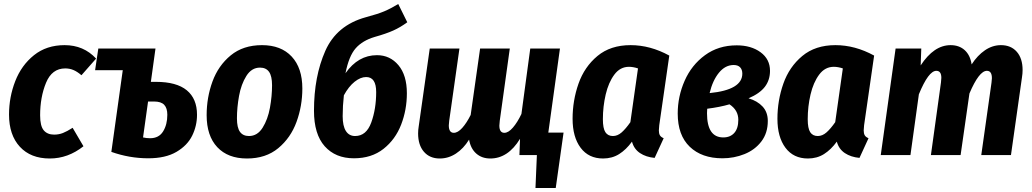

<svg xmlns="http://www.w3.org/2000/svg" viewBox="-20 -773 5145 957"><path d="M459 -481 386 -398Q365 -416 346 -424Q327 -432 305 -432Q239 -432 209.5 -360.5Q180 -289 180 -198Q180 -145 198 -123.5Q216 -102 250 -102Q273 -102 293.5 -110Q314 -118 342 -136L396 -44Q319 17 228 17Q133 17 79 -41.5Q25 -100 25 -202Q25 -289 56 -368.5Q87 -448 149.5 -498Q212 -548 302 -548Q397 -548 459 -481Z M962 -201Q962 -146 938 -97Q914 -48 859.5 -16Q805 16 719 16Q625 16 535 -16L592 -424L591 -423H454L470 -531H755L732 -365H757Q860 -365 911 -323Q962 -281 962 -201ZM814 -201Q814 -234 798.5 -250.5Q783 -267 748 -267H718L693 -88Q710 -84 728 -84Q772 -84 793 -118Q814 -152 814 -201Z M1010 -199Q1010 -287 1039 -366.5Q1068 -446 1130 -497Q1192 -548 1286 -548Q1381 -548 1434 -491Q1487 -434 1487 -332Q1487 -245 1458 -165.5Q1429 -86 1367 -34.5Q1305 17 1211 17Q1116 17 1063 -39.5Q1010 -96 1010 -199ZM1336 -348Q1336 -394 1321 -415Q1306 -436 1276 -436Q1234 -436 1208 -394.5Q1182 -353 1171.5 -295Q1161 -237 1161 -183Q1161 -137 1176 -116Q1191 -95 1221 -95Q1263 -95 1289 -136.5Q1315 -178 1325.5 -236Q1336 -294 1336 -348Z M2008 -308Q2008 -226 1979.5 -152Q1951 -78 1891.5 -31Q1832 16 1744 16Q1652 16 1598.5 -44Q1545 -104 1545 -221Q1545 -392 1601.5 -519.5Q1658 -647 1803 -687Q1863 -703 1895 -716.5Q1927 -730 1965 -753L2010 -662Q1976 -637 1940.5 -621Q1905 -605 1848 -589Q1787 -571 1753 -532.5Q1719 -494 1702 -408Q1765 -498 1859 -498Q1924 -498 1966 -448Q2008 -398 2008 -308ZM1855 -314Q1855 -389 1805 -389Q1777 -389 1747.5 -365.5Q1718 -342 1694 -298Q1688 -245 1688 -194Q1688 -145 1704 -120Q1720 -95 1750 -95Q1806 -95 1830.5 -162.5Q1855 -230 1855 -314Z M2789 -112 2750 164H2649L2656 0H2569L2572 -81Q2512 17 2424 17Q2382 17 2354 -7.5Q2326 -32 2318 -77Q2290 -32 2252.5 -7.5Q2215 17 2172 17Q2122 17 2093 -16.5Q2064 -50 2064 -108Q2064 -125 2067 -143L2122 -531H2270L2219 -171Q2217 -153 2217 -148Q2217 -111 2242 -111Q2262 -111 2284 -135.5Q2306 -160 2326 -200L2373 -531H2521L2471 -171Q2469 -153 2469 -147Q2469 -111 2494 -111Q2514 -111 2536.5 -137Q2559 -163 2579 -205L2623 -531H2771L2713 -112Z M3316 -496 3266 -149Q3264 -129 3264 -123Q3264 -108 3269 -99Q3274 -90 3288 -84L3243 14Q3200 10 3170 -10Q3140 -30 3130 -67Q3101 -27 3066 -5Q3031 17 2986 17Q2914 17 2874 -36.5Q2834 -90 2834 -181Q2834 -272 2863.5 -356Q2893 -440 2958 -494Q3023 -548 3123 -548Q3221 -548 3316 -496ZM2985 -179Q2985 -133 2997.5 -114Q3010 -95 3035 -95Q3058 -95 3078.5 -113Q3099 -131 3122 -164L3160 -432Q3136 -440 3115 -440Q3071 -440 3042 -401Q3013 -362 2999 -302Q2985 -242 2985 -179Z M3818 -420Q3818 -374 3792.5 -340.5Q3767 -307 3711 -283Q3755 -270 3781 -242Q3807 -214 3807 -170Q3807 -110 3775 -68Q3743 -26 3691 -5Q3639 16 3581 16Q3478 16 3418 -41.5Q3358 -99 3358 -207Q3358 -292 3392.5 -370.5Q3427 -449 3494 -498Q3561 -547 3652 -547Q3724 -547 3771 -512.5Q3818 -478 3818 -420ZM3517 -309Q3680 -325 3680 -406Q3680 -426 3669 -437.5Q3658 -449 3637 -449Q3595 -449 3563.5 -410.5Q3532 -372 3517 -309ZM3505 -231 3504 -209Q3504 -88 3585 -88Q3620 -88 3640 -110.5Q3660 -133 3660 -176Q3660 -224 3616 -253Q3568 -239 3505 -231Z M4337 -496 4287 -149Q4285 -129 4285 -123Q4285 -108 4290 -99Q4295 -90 4309 -84L4264 14Q4221 10 4191 -10Q4161 -30 4151 -67Q4122 -27 4087 -5Q4052 17 4007 17Q3935 17 3895 -36.5Q3855 -90 3855 -181Q3855 -272 3884.5 -356Q3914 -440 3979 -494Q4044 -548 4144 -548Q4242 -548 4337 -496ZM4006 -179Q4006 -133 4018.5 -114Q4031 -95 4056 -95Q4079 -95 4099.5 -113Q4120 -131 4143 -164L4181 -432Q4157 -440 4136 -440Q4092 -440 4063 -401Q4034 -362 4020 -302Q4006 -242 4006 -179Z M5077 -424Q5077 -406 5074 -388L5019 0H4871L4922 -361Q4924 -379 4924 -383Q4924 -420 4899 -420Q4860 -420 4812 -307L4768 0H4620L4670 -361Q4672 -379 4672 -385Q4672 -420 4647 -420Q4608 -420 4560 -303L4518 0H4370L4444 -531H4572L4569 -447Q4635 -548 4718 -548Q4761 -548 4788.5 -523Q4816 -498 4823 -452Q4852 -497 4889.5 -522.5Q4927 -548 4969 -548Q5019 -548 5048 -515Q5077 -482 5077 -424Z"/></svg>

Font: Fira Sans Condensed
Style: Bold Italic
Weight: 700
Width: 3
Italic angle: -8°
Designer: Carrois Corporate & Edenspiekermann AG
Foundry: Carrois Corporate GbR & Edenspiekermann AG
Version: Version 4.203